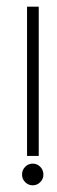

<svg xmlns="http://www.w3.org/2000/svg" viewBox="-20 -575 171 575"><path d="M61 -108V-555H96V-108ZM78 -20Q65 -20 55.5 -29.5Q46 -39 46 -52Q46 -66 55.5 -75.5Q65 -85 78 -85Q91 -85 100.5 -75.5Q110 -66 110 -52Q110 -39 100.5 -29.5Q91 -20 78 -20Z"/></svg>

Font: Azad Pori Unicode
Style: Regular
Weight: 400
Designer: Abul Kalam Azad
Foundry: Lipighor Font Foundry
Version: Version 1.026;December 22, 2019;FontCreator 12.0.0.2547 64-b